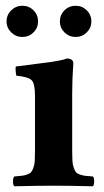

<svg xmlns="http://www.w3.org/2000/svg" viewBox="-20 -648 362 670"><path d="M189 -573.2Q189 -596.2 205.1 -612.1Q221.2 -627.9 244.1 -627.9Q266.6 -627.9 282.7 -612.1Q298.8 -596.2 298.8 -573.2Q298.8 -550.8 282.7 -534.9Q266.6 -519 244.1 -519Q221.2 -519 205.1 -534.9Q189 -550.8 189 -573.2ZM2.9 -573.2Q2.9 -596.2 19.3 -612.1Q35.6 -627.9 58.1 -627.9Q81.1 -627.9 96.9 -612.1Q112.8 -596.2 112.8 -573.2Q112.8 -550.8 96.9 -534.9Q81.1 -519 58.1 -519Q35.6 -519 19.3 -534.9Q2.9 -550.8 2.9 -573.2ZM231.9 -122.1Q231.9 -100.6 232.7 -86.9Q233.4 -73.2 237.3 -62.7Q241.2 -52.2 244.9 -47.4Q248.5 -42.5 258.5 -39.1Q268.6 -35.6 277.3 -34.4Q286.1 -33.2 304.2 -32.2Q308.6 -27.8 308.6 -15.1Q308.6 -2.4 304.2 2Q218.3 0 167 0Q113.8 0 29.8 2Q25.4 -2.4 25.4 -15.1Q25.4 -27.8 29.8 -32.2Q48.3 -33.7 56.6 -34.7Q64.9 -35.6 75.2 -39.3Q85.4 -43 89.1 -47.9Q92.8 -52.7 96.7 -63Q100.6 -73.2 101.3 -86.9Q102.1 -100.6 102.1 -122.1V-314Q102.1 -356 90.6 -367.9Q79.1 -379.9 37.1 -383.8Q35.6 -388.7 34.7 -399.9Q33.7 -411.1 35.2 -416Q48.8 -418 76.4 -421.1Q104 -424.3 120.1 -426.8L157.2 -431.6Q177.2 -434.6 190.9 -437.5Q204.6 -440.4 212.9 -443.8Q235.8 -443.8 235.8 -426.8Q231.9 -371.1 231.9 -321.3Z"/></svg>

Font: Linux Libertine G
Style: Bold
Weight: 700
Designer: Philipp H. Poll
Foundry: Philipp H. Poll
Version: Version 5.0.3